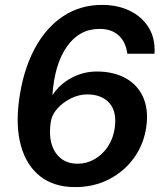

<svg xmlns="http://www.w3.org/2000/svg" viewBox="-20 -753 666 784"><path d="M286.5 11Q200.5 11 144.2 -33Q88 -77 65.5 -157.8Q43 -238.5 58.5 -349Q75 -466.5 120.8 -552.8Q166.5 -639 236.8 -686Q307 -733 397.5 -733Q460 -733 509.5 -709.2Q559 -685.5 586.8 -641Q614.5 -596.5 611 -533.5H500Q493.5 -582 464.5 -608.5Q435.5 -635 386 -635Q304 -635 253.2 -562.8Q202.5 -490.5 194 -364Q222.5 -408.5 271.5 -434.8Q320.5 -461 374.5 -461Q444.5 -461 493.5 -433.5Q542.5 -406 564.8 -355.5Q587 -305 577.5 -236Q567.5 -164.5 527.5 -108.8Q487.5 -53 425.5 -21Q363.5 11 286.5 11ZM297 -84.5Q334 -84.5 366.2 -103Q398.5 -121.5 420.5 -154.5Q442.5 -187.5 448.5 -230.5Q458 -296.5 426.8 -332Q395.5 -367.5 336 -367.5Q303 -367.5 270.2 -351.5Q237.5 -335.5 214.5 -310Q191.5 -284.5 187.5 -255.5Q175.5 -178 206 -131.2Q236.5 -84.5 297 -84.5Z"/></svg>

Font: Public Sans SemiBold
Style: Italic
Weight: 600
Italic angle: -8°
Designer: The Public Sans project authors (U.S. Web Design System). Libre Franklin designed by Pablo Impallari and Rodrigo Fuenzal
Version: Version 1.007; ttfautohint (v1.8.1) -l 8 -r 50 -G 200 -x 14 